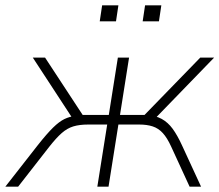

<svg xmlns="http://www.w3.org/2000/svg" viewBox="-51 -700 823 720"><path d="M-31 0 91 -156Q125 -199 148 -221.5Q171 -244 190.5 -253.5Q210 -263 234 -266L221 -256L72 -484H118L259 -269H357L391 -484H433L399 -269H491L700 -484H752L531 -256L497 -269Q532 -267 555.5 -254Q579 -241 596.5 -217Q614 -193 631 -156L703 0H660L591 -150Q576 -183 559.5 -201Q543 -219 521.5 -226Q500 -233 471 -233H393L356 0H314L351 -233H280Q247 -233 224 -226Q201 -219 180.5 -201Q160 -183 134 -150L17 0ZM484 -620 493 -680H554L545 -620ZM323 -620 332 -680H393L384 -620Z"/></svg>

Font: Nunito Sans 12pt ExtraLight
Style: Italic
Weight: 200
Italic angle: -9°
Designer: Vernon Adams
Foundry: Vernon Adams
Version: Version 3.101;gftools[0.9.27]